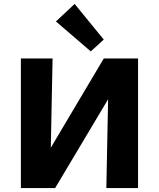

<svg xmlns="http://www.w3.org/2000/svg" viewBox="-20 -955 806 975"><path d="M681 0H520L529 -451L260 0H86V-658H247L238 -205L507 -658H681ZM264 -846 359 -935 507 -754 441 -694Z"/></svg>

Font: Ysabeau Ultrabold
Style: Regular
Weight: 800
Designer: Christian Thalmann (Catharsis Fonts)
Version: Version 0.003